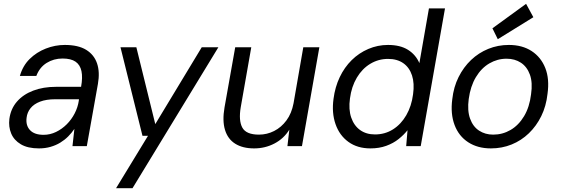

<svg xmlns="http://www.w3.org/2000/svg" viewBox="-20 -764 2933 1004"><path d="M184 12Q125 12 89 -9.5Q53 -31 38.5 -66Q24 -101 29 -142Q36 -195 68.5 -232.5Q101 -270 153.5 -290Q206 -310 273 -310H404Q413 -359 406 -392Q399 -425 375 -441.5Q351 -458 307 -458Q261 -458 224 -435Q187 -412 170 -367H84Q99 -420 135 -455.5Q171 -491 219.5 -510Q268 -529 319 -529Q389 -529 430.5 -503.5Q472 -478 487.5 -432.5Q503 -387 492 -325L434 0H359L369 -90Q355 -69 336.5 -50.5Q318 -32 295 -18Q272 -4 244 4Q216 12 184 12ZM208 -59Q242 -59 273 -74Q304 -89 329 -114Q354 -139 370.5 -171Q387 -203 392 -237L393 -245H269Q222 -245 189.5 -232.5Q157 -220 139.5 -198Q122 -176 119 -148Q114 -108 137 -83.5Q160 -59 208 -59Z M587 220 754 -54H725L610 -517H693L792 -115L1035 -517H1122L673 220Z M1309 12Q1249 12 1210 -12.5Q1171 -37 1156.5 -85Q1142 -133 1154 -202L1210 -517H1294L1239 -204Q1227 -134 1247 -97Q1267 -60 1334 -60Q1376 -60 1413.5 -79Q1451 -98 1478 -134.5Q1505 -171 1515 -224L1566 -517H1650L1559 0H1483L1493 -86Q1464 -39 1415 -13.5Q1366 12 1309 12Z M1917 12Q1849 12 1802 -22Q1755 -56 1734.5 -115Q1714 -174 1724 -247Q1732 -309 1756.5 -360.5Q1781 -412 1819 -449.5Q1857 -487 1906 -508Q1955 -529 2009 -529Q2073 -529 2113.5 -503.5Q2154 -478 2173 -434L2223 -720H2307L2180 0H2104L2111 -83Q2092 -59 2064.5 -37Q2037 -15 2000 -1.5Q1963 12 1917 12ZM1941 -61Q1993 -61 2035 -87.5Q2077 -114 2104.5 -161.5Q2132 -209 2140 -271Q2148 -328 2134.5 -369.5Q2121 -411 2089 -433.5Q2057 -456 2009 -456Q1959 -456 1916.5 -430.5Q1874 -405 1846 -358Q1818 -311 1810 -249Q1802 -192 1816.5 -149.5Q1831 -107 1863 -84Q1895 -61 1941 -61Z M2547 12Q2478 12 2428.5 -20Q2379 -52 2357 -110.5Q2335 -169 2345 -245Q2352 -309 2378 -361Q2404 -413 2443.5 -450.5Q2483 -488 2533.5 -508.5Q2584 -529 2641 -529Q2711 -529 2760 -497Q2809 -465 2831.5 -408Q2854 -351 2843 -273Q2836 -209 2810.5 -157Q2785 -105 2745.5 -67Q2706 -29 2655.5 -8.5Q2605 12 2547 12ZM2559 -60Q2608 -60 2650 -84.5Q2692 -109 2720.5 -156.5Q2749 -204 2757 -271Q2766 -332 2751 -373.5Q2736 -415 2704 -436Q2672 -457 2629 -457Q2581 -457 2539 -432.5Q2497 -408 2468.5 -360.5Q2440 -313 2431 -246Q2423 -186 2438 -144Q2453 -102 2485 -81Q2517 -60 2559 -60ZM2583 -559 2555 -616 2731 -744 2769 -674Z"/></svg>

Font: DM Sans 11pt
Style: Italic
Weight: 400
Italic angle: -10°
Version: Version 4.004;gftools[0.9.30]